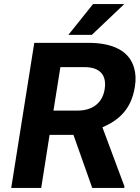

<svg xmlns="http://www.w3.org/2000/svg" viewBox="-20 -921 684 941"><path d="M35 0H182L223 -260H340L432 0H589L590 -7L482 -297C563 -332 624 -386 641 -496C647 -531 645 -562 637 -589C613 -672 533 -711 413 -711H148ZM242 -379 276 -592H394C468 -592 504 -555 493 -484C482 -414 431 -379 360 -379ZM315 -750H430L589 -901H436Z"/></svg>

Font: Asimov Pro
Style: BdObl
Weight: 700
Designer: Google
Version: Version 2.000980; 2014